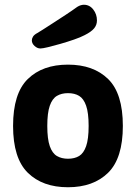

<svg xmlns="http://www.w3.org/2000/svg" viewBox="-20 -780 572 808"><path d="M266 8Q159 8 97 -53Q35 -114 35 -250Q35 -387 97 -447.5Q159 -508 266 -508Q373 -508 435 -447.5Q497 -387 497 -250Q497 -114 435 -53Q373 8 266 8ZM266 -112Q294 -112 313 -123.5Q332 -135 342.5 -165Q353 -195 353 -250Q353 -305 342.5 -335Q332 -365 313 -376.5Q294 -388 266 -388Q239 -388 219.5 -376.5Q200 -365 189.5 -335Q179 -305 179 -250Q179 -195 189.5 -165Q200 -135 219.5 -123.5Q239 -112 266 -112ZM150 -576Q137 -576 125.5 -586.5Q114 -597 114 -610Q114 -618 119 -626Q124 -634 137 -641Q141 -643 159 -654.5Q177 -666 202.5 -682.5Q228 -699 255.5 -717Q283 -735 305 -751Q313 -756 320 -758Q327 -760 333 -760Q357 -760 372.5 -740Q388 -720 388 -694Q388 -675 376 -660.5Q364 -646 336 -632Q319 -623 291.5 -613.5Q264 -604 234.5 -595.5Q205 -587 182 -581.5Q159 -576 150 -576Z"/></svg>

Font: Madimi One
Style: Regular
Weight: 400
Designer: Taurai Valerie Mtake, Mirko Velimirovic
Foundry: TaVaTake
Version: Version 1.000; ttfautohint (v1.8.4.7-5d5b)